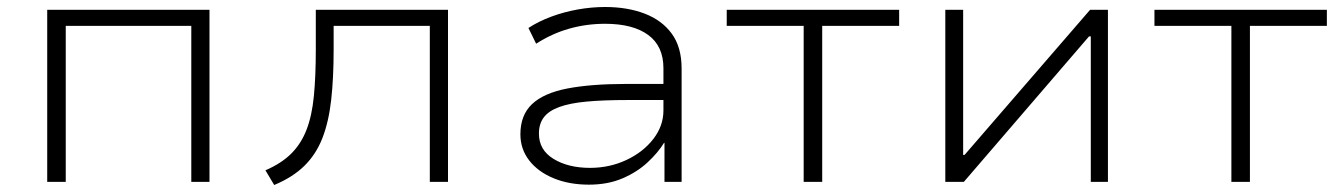

<svg xmlns="http://www.w3.org/2000/svg" viewBox="-20 -520 3831 549"><path d="M115 0V-492H579V0H527V-446H168V0Z M764 9 739 -33Q785 -53 813 -81Q841 -109 856.5 -149Q872 -189 877.5 -245.5Q883 -302 883 -379V-492H1261V0H1209V-446H934V-377Q934 -297 927 -234.5Q920 -172 902 -125.5Q884 -79 850.5 -46Q817 -13 764 9Z M1664 8Q1607 8 1562.5 -10.5Q1518 -29 1493 -61.5Q1468 -94 1468 -136Q1468 -191 1501.5 -222.5Q1535 -254 1602.5 -267Q1670 -280 1771 -280H1890V-234H1774Q1705 -234 1657 -229.5Q1609 -225 1579 -214Q1549 -203 1535 -184.5Q1521 -166 1521 -138Q1521 -91 1563 -65.5Q1605 -40 1667 -40Q1723 -40 1771 -62.5Q1819 -85 1848 -122.5Q1877 -160 1877 -204V-325Q1877 -388 1833.5 -420Q1790 -452 1710 -452Q1657 -452 1607.5 -438Q1558 -424 1513 -395L1491 -440Q1520 -459 1556.5 -472.5Q1593 -486 1632.5 -493Q1672 -500 1710 -500Q1774 -500 1823.5 -481Q1873 -462 1901 -423.5Q1929 -385 1929 -324V0H1880V-111L1879 -112Q1862 -84 1832 -56Q1802 -28 1760 -10Q1718 8 1664 8Z M2278 0V-446H2058V-492H2551V-446H2331V0Z M2683 0V-492H2734V-77H2738L3097 -492H3148V0H3099V-416H3094L2736 0Z M3501 0V-446H3281V-492H3774V-446H3554V0Z"/></svg>

Font: Nunito Sans 7pt SemiExpanded ExtraLight
Style: Regular
Weight: 250
Width: 6
Designer: Vernon Adams
Foundry: Vernon Adams
Version: Version 3.101;gftools[0.9.27]